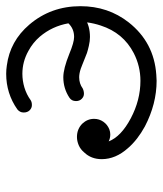

<svg xmlns="http://www.w3.org/2000/svg" viewBox="26 -534 514 605"><g transform="rotate(-90 282.5 -232.0)"><path d="M269 -392Q263 -388 253.5 -388Q244 -388 237 -395Q230 -402 230 -414Q230 -426 240 -434Q290 -469 352 -469Q365 -469 378 -467Q455 -457 507 -396Q565 -328 565 -235Q565 -148 514 -83Q451 -3 349 4Q339 5 330 5Q257 5 186 -32Q144 -55 118 -85Q83 -124 83 -168Q83 -201 104 -223Q114 -235 127 -240.5Q140 -246 153 -246Q178 -246 195 -229Q210 -213 210 -192Q210 -176 201 -163Q192 -150 177 -144Q169 -141 161 -141Q149 -141 139 -146Q154 -107 211.5 -76.5Q269 -46 330 -46Q376 -46 417 -67Q481 -100 504 -171Q511 -192 514 -214Q507 -211 500 -209Q485 -205 468 -205Q455 -205 440 -208.5Q425 -212 417.5 -214.5Q410 -217 398.5 -222Q387 -227 381 -229Q375 -231 368 -234Q353 -239 341 -239Q321 -239 306 -228Q298 -224 289 -224Q280 -224 273 -231Q266 -238 266 -249Q266 -263 277 -270Q306 -289 341 -289Q368 -289 415 -270Q451 -255 468 -255Q494 -255 511 -273Q502 -324 469 -363Q450 -385 424 -399Q390 -418 352 -418Q330 -418 308.5 -411.5Q287 -405 269 -392Z"/></g></svg>

Font: TT2020Base
Style: Italic
Weight: 400
Italic angle: -15°
Version: Version 0.2.000